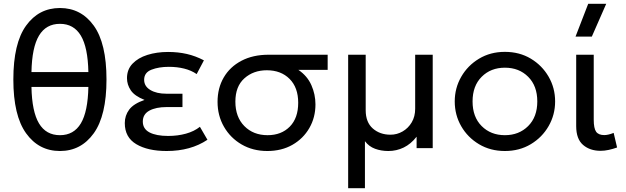

<svg xmlns="http://www.w3.org/2000/svg" viewBox="-20 -777 3282 1007"><path d="M294.5 15Q183.5 15 116.8 -78Q50 -171 50 -360Q50 -550 116.8 -642.5Q183.5 -735 294.5 -735Q405 -735 471.8 -642.5Q538.5 -550 538.5 -360Q538.5 -171 471.8 -78Q405 15 294.5 15ZM145 -399H443.5Q441 -528.5 404 -590.2Q367 -652 294.5 -652Q221.5 -652 184.5 -590.2Q147.5 -528.5 145 -399ZM294.5 -68Q367 -68 404 -129.8Q441 -191.5 443.5 -321H145Q147.5 -191.5 184.5 -129.8Q221.5 -68 294.5 -68Z M854 15Q755 15 694.8 -20.8Q634.5 -56.5 634.5 -131.5Q634.5 -171 657.5 -202Q680.5 -233 738 -253Q686 -273.5 666 -303.2Q646 -333 646 -367Q646 -412.5 675 -443Q704 -473.5 753 -489Q802 -504.5 861.5 -504.5Q914 -504.5 959.8 -494Q1005.5 -483.5 1049.5 -460.5L1011.5 -388.5Q983 -408 946 -417.2Q909 -426.5 865.5 -426.5Q813 -426.5 774.5 -411.5Q736 -396.5 736 -358.5Q736 -324.5 768.5 -305Q801 -285.5 852 -285.5H937V-215.5H854Q798 -215.5 763.5 -196.8Q729 -178 729 -139.5Q729 -101 764.2 -82.5Q799.5 -64 862 -64Q912 -64 955.2 -76Q998.5 -88 1028.5 -112L1068 -44Q980 15 854 15Z M1382 15Q1306.5 15 1247.5 -19.2Q1188.5 -53.5 1154.8 -112Q1121 -170.5 1121 -243Q1121 -315 1153.5 -370.8Q1186 -426.5 1246.2 -458.2Q1306.5 -490 1389 -490H1698.5V-410.5H1545Q1592 -378.5 1613.2 -330.2Q1634.5 -282 1634.5 -229.5Q1634.5 -161 1602.5 -105.5Q1570.5 -50 1513.8 -17.5Q1457 15 1382 15ZM1383.5 -68Q1455.5 -68 1499.8 -112.8Q1544 -157.5 1544 -238Q1544 -318 1498.8 -363.2Q1453.5 -408.5 1379.5 -408.5Q1309 -408.5 1261.8 -366.2Q1214.5 -324 1214.5 -244Q1214.5 -163.5 1261.5 -115.8Q1308.5 -68 1383.5 -68Z M1806 210V-490H1898V-199Q1898 -136 1935.2 -103.2Q1972.5 -70.5 2028 -70.5Q2062.5 -70.5 2092 -87.8Q2121.5 -105 2139.5 -135.5Q2157.5 -166 2157.5 -206.5V-490H2249.5V0H2165V-60Q2135 -21.5 2097.2 -3.2Q2059.5 15 2017 15Q1979 15 1947 3.2Q1915 -8.5 1894 -36.5V210Z M2628 15Q2552 15 2492.5 -20.5Q2433 -56 2399 -115Q2365 -174 2365 -245Q2365 -315 2399 -374.2Q2433 -433.5 2492.5 -469.2Q2552 -505 2628 -505Q2704.5 -505 2763.8 -469.5Q2823 -434 2857.2 -375Q2891.5 -316 2891.5 -245Q2891.5 -175 2857.5 -115.8Q2823.5 -56.5 2764 -20.8Q2704.5 15 2628 15ZM2628 -68Q2702 -68 2750 -115.8Q2798 -163.5 2798 -245Q2798 -326.5 2750.2 -374.2Q2702.5 -422 2628 -422Q2554 -422 2506.2 -374.2Q2458.5 -326.5 2458.5 -245Q2458.5 -163.5 2506.2 -115.8Q2554 -68 2628 -68Z M3130 14Q3074 14 3038 -17Q3002 -48 3002 -115.5V-490H3094V-149.5Q3094 -104 3106.5 -86.2Q3119 -68.5 3149.5 -68.5Q3169.5 -68.5 3198.5 -80L3216.5 -3.5Q3194.5 4.5 3172.5 9.2Q3150.5 14 3130 14ZM2998.5 -585 3065 -757H3159.5L3084 -585Z"/></svg>

Font: Geologica Light
Style: Regular
Weight: 300
Designer: Sindre Bremnes, Frode Helland
Foundry: Monokrom Skriftforlag AS
Version: Version 1.010; ttfautohint (v1.8.4.7-5d5b);gftools[0.9.28]